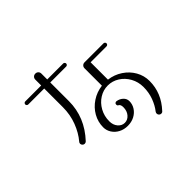

<svg xmlns="http://www.w3.org/2000/svg" viewBox="-173 -1030 1346 1346"><g transform="rotate(-45 500.0 -357.5)"><path d="M713 31Q713 23 718 16Q745 -18 762.5 -65Q780 -112 780 -166Q780 -217 756.5 -259.5Q733 -302 694 -326.5Q655 -351 610 -351Q565 -351 526 -326.5Q487 -302 463.5 -259.5Q440 -217 440 -166Q440 -129 460.5 -105Q481 -81 510 -81Q539 -81 559.5 -105Q580 -129 580 -166Q580 -193 565 -200Q557 -203 557 -215Q557 -222 562 -226Q567 -230 573 -230H575Q602 -226 621 -208.5Q640 -191 640 -166Q640 -135 623 -108.5Q606 -82 576.5 -66.5Q547 -51 510 -51Q473 -51 443.5 -66.5Q414 -82 397 -108.5Q380 -135 380 -166Q380 -219 406 -265Q432 -311 478 -341.5Q524 -372 580 -379V-551Q580 -564 588.5 -572.5Q597 -581 610 -581H798Q804 -581 808.5 -576.5Q813 -572 813 -566Q813 -560 808.5 -555.5Q804 -551 798 -551H640V-379Q696 -372 742 -341.5Q788 -311 814 -265Q840 -219 840 -166Q840 -47 753 46Q747 54 736 54Q726 54 719.5 47Q713 40 713 31ZM184 -199Q184 -208 190 -214Q230 -261 255 -326.5Q280 -392 280 -466V-651H122Q116 -651 111.5 -655.5Q107 -660 107 -666Q107 -672 111.5 -676.5Q116 -681 122 -681H280V-739Q280 -752 288.5 -760.5Q297 -769 310 -769Q323 -769 331.5 -760.5Q340 -752 340 -739V-681H498Q504 -681 508.5 -676.5Q513 -672 513 -666Q513 -660 508.5 -655.5Q504 -651 498 -651H340V-466Q340 -307 224 -183Q217 -176 207 -176Q198 -176 191 -183Q184 -190 184 -199Z"/></g></svg>

Font: GL-CurulMinamoto Light
Style: Regular
Weight: 300
Designer: Eunice (kana); Ryoko NISHIZUKA 西塚涼子 (ideographs); Frank Grießhammer (Latin, Greek & Cyrillic); Wenlong ZHANG
Foundry: Gutenberg Labo; Adobe
Version: Version 1.002